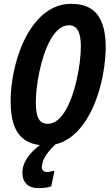

<svg xmlns="http://www.w3.org/2000/svg" viewBox="-20 -745 576 997"><path d="M217.8 9.8Q156.2 9.8 115.7 -14.4Q75.2 -38.6 55.2 -88.9Q35.2 -139.2 35.2 -216.8Q35.2 -272 44.2 -330.6Q53.2 -389.2 70.8 -446.3Q88.4 -503.4 114.7 -553.7Q141.1 -604 176 -642.6Q210.9 -681.2 254.4 -703.1Q297.9 -725.1 349.1 -725.1Q442.9 -725.1 485.8 -668.9Q528.8 -612.8 528.8 -502Q528.8 -454.6 521.2 -398.7Q513.7 -342.8 497.8 -285.4Q481.9 -228 457 -175.3Q432.1 -122.6 397.7 -80.8Q363.3 -39.1 318.4 -14.6Q273.4 9.8 217.8 9.8ZM228 -102.1Q256.3 -102.1 280 -122.1Q303.7 -142.1 322.8 -176Q341.8 -210 356.2 -252.4Q370.6 -294.9 380.4 -340.3Q390.1 -385.7 395 -428.5Q399.9 -471.2 399.9 -504.9Q399.9 -560.5 384.5 -587.2Q369.1 -613.8 338.9 -613.8Q309.6 -613.8 285.2 -593.3Q260.7 -572.8 241.7 -538.1Q222.7 -503.4 208.3 -460.7Q193.8 -418 184.6 -373Q175.3 -328.1 170.7 -287.4Q166 -246.6 166 -215.8Q166 -172.9 172.9 -147.9Q179.7 -123 193.6 -112.5Q207.5 -102.1 228 -102.1ZM181.2 231.9Q138.2 231.9 117.2 210.2Q96.2 188.5 96.2 153.8Q96.2 124 108.6 97.7Q121.1 71.3 143.8 47.1Q166.5 22.9 197.3 0H272Q245.6 25.4 229.5 46.1Q213.4 66.9 205.8 85.4Q198.2 104 197.3 122.1Q197.3 134.8 204.3 141.4Q211.4 147.9 222.2 147.9Q230.5 147.9 241.2 146Q252 144 263.2 141.1L246.1 222.2Q230.5 228.5 214.1 230.2Q197.8 231.9 181.2 231.9Z"/></svg>

Font: Open Sans Condensed
Style: Italic
Weight: 400
Width: 3
Italic angle: -12°
Designer: Monotype Design Team
Foundry: Monotype Imaging Inc.
Version: Version 3.000